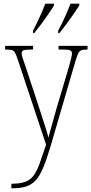

<svg xmlns="http://www.w3.org/2000/svg" viewBox="-20 -786 497 1046"><path d="M42 215Q89 215 117.5 204.5Q146 194 163.5 170Q181 146 196 104.5Q211 63 231 2L78 -458Q69 -485 62.5 -497.5Q56 -510 45 -513Q34 -516 10 -516H8V-536H160V-516H151Q117 -516 107.5 -511.5Q98 -507 98 -495Q98 -486 104 -468Q110 -450 121 -418L186 -221Q204 -164 220.5 -114.5Q237 -65 244 -36Q251 -65 262.5 -104Q274 -143 287 -192L356 -424Q362 -447 367 -465.5Q372 -484 372 -494Q372 -505 364.5 -510.5Q357 -516 323 -516H299V-536H457V-516H453Q432 -516 421.5 -511.5Q411 -507 404.5 -491.5Q398 -476 388 -443L254 16Q233 86 214 130.5Q195 175 172.5 198.5Q150 222 119 231Q88 240 43 240H42ZM297 -619Q318 -658 334.5 -695Q351 -732 364 -766H412V-756Q401 -739 382.5 -712Q364 -685 343 -656.5Q322 -628 304 -606H297ZM160 -619Q180 -658 197 -695Q214 -732 227 -766H274V-756Q264 -739 245.5 -712Q227 -685 206 -656.5Q185 -628 167 -606H160Z"/></svg>

Font: Noto Serif Condensed Thin
Style: Regular
Weight: 100
Width: 3
Designer: Monotype Design Team
Foundry: Monotype Imaging Inc.
Version: Version 2.013; ttfautohint (v1.8.4.7-5d5b)